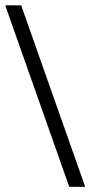

<svg xmlns="http://www.w3.org/2000/svg" viewBox="-32 -657 343 728"><path d="M48.3 -636.7 291 51.3H230.5L-12.2 -636.7Z"/></svg>

Font: Kameron
Style: Regular
Weight: 400
Version: Version 1.000